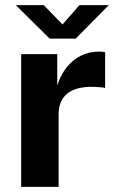

<svg xmlns="http://www.w3.org/2000/svg" viewBox="-20 -728 452 748"><path d="M62.5 0V-517H203V-394.6Q215.5 -434.1 238.3 -463.8Q261.2 -493.6 293.7 -510.3Q326.2 -527 366.8 -527Q374.1 -527 380.3 -526.3Q386.5 -525.6 389.5 -523.9V-384.9Q385.2 -386.8 378.9 -387.4Q372.7 -388 367.5 -388.4Q324.2 -392.2 294 -386Q263.7 -379.9 244.7 -365.5Q225.7 -351.1 217.1 -330.1Q208.4 -309.1 208.4 -283V0ZM173.5 -577.5 41.8 -707.9H150.4L223.6 -632.8L289.3 -707.9H403.7L275 -577.5Z"/></svg>

Font: Public Sans Thin
Style: Regular
Weight: 100
Designer: The Public Sans project authors (U.S. Web Design System). Libre Franklin designed by Pablo Impallari and Rodrigo Fuenzal
Version: Version 1.008